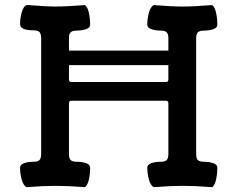

<svg xmlns="http://www.w3.org/2000/svg" viewBox="-20 -754 963 779"><path d="M87.4 5.4Q74.2 -2.4 67.9 -25.9Q61.5 -49.3 61.5 -74.2Q61.5 -85.9 77.6 -91.8Q93.8 -97.7 116.2 -97.7Q135.3 -97.7 141.1 -105.7Q147 -113.8 147 -128.4V-600.1Q147 -614.7 141.1 -622.8Q135.3 -630.9 116.2 -630.9Q61.5 -630.9 61.5 -656.2Q61.5 -680.2 67.9 -703.4Q74.2 -726.6 87.4 -733.9Q168.5 -727.5 204.1 -727.5Q248.5 -727.5 324.7 -733.4Q335.4 -725.6 340.6 -702.1Q345.7 -678.7 345.7 -653.3Q345.7 -641.6 329.6 -635.7Q313.5 -629.9 291 -629.9Q280.3 -629.9 273.4 -627.2Q266.6 -624.5 263.9 -619.1Q261.2 -613.8 260.5 -609.6Q259.8 -605.5 259.8 -598.1V-548.8H663.1V-599.1Q663.1 -613.8 657.2 -621.8Q651.4 -629.9 632.3 -629.9Q609.9 -629.9 593.8 -635.7Q577.6 -641.6 577.6 -653.3Q577.6 -678.7 584 -702.1Q590.3 -725.6 603.5 -733.4Q678.7 -727.5 720.2 -727.5Q764.6 -727.5 840.8 -733.4Q851.6 -725.6 856.7 -702.1Q861.8 -678.7 861.8 -653.3Q861.8 -641.6 845.7 -635.7Q829.6 -629.9 807.1 -629.9Q796.4 -629.9 789.6 -627.2Q782.7 -624.5 780 -619.1Q777.3 -613.8 776.6 -609.6Q775.9 -605.5 775.9 -598.1V-129.4Q775.9 -122.1 776.6 -117.9Q777.3 -113.8 780 -108.4Q782.7 -103 789.6 -100.3Q796.4 -97.7 807.1 -97.7Q829.6 -97.7 845.7 -91.8Q861.8 -85.9 861.8 -74.2Q861.8 -48.8 856.7 -25.6Q851.6 -2.4 840.8 5.4Q771 0 720.2 0Q672.4 0 603.5 5.4Q590.3 -2.4 584 -25.9Q577.6 -49.3 577.6 -74.2Q577.6 -85.9 593.8 -91.8Q609.9 -97.7 632.3 -97.7Q651.4 -97.7 657.2 -105.7Q663.1 -113.8 663.1 -128.4V-335Q663.1 -345.2 653.8 -345.2H269Q259.8 -345.2 259.8 -335V-129.4Q259.8 -122.1 260.5 -117.9Q261.2 -113.8 263.9 -108.4Q266.6 -103 273.4 -100.3Q280.3 -97.7 291 -97.7Q313.5 -97.7 329.6 -91.8Q345.7 -85.9 345.7 -74.2Q345.7 -48.8 340.6 -25.6Q335.4 -2.4 324.7 5.4Q254.9 0 204.1 0Q156.2 0 87.4 5.4ZM259.8 -489.7V-431.6Q259.8 -421.4 269 -421.4H653.8Q663.1 -421.4 663.1 -431.6V-489.7Z"/></svg>

Font: Coustard
Style: Regular
Weight: 400
Foundry: vernon adams
Version: Version 1.000